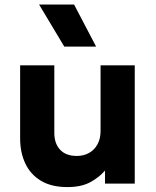

<svg xmlns="http://www.w3.org/2000/svg" viewBox="-20 -784 666 820"><path d="M268 15Q199.5 15 154.8 -12Q110 -39 88 -86Q66 -133 66 -192.5V-505H212V-216Q212 -171 236.8 -144.5Q261.5 -118 308 -118Q338 -118 361 -131.2Q384 -144.5 396.8 -168.5Q409.5 -192.5 409.5 -224V-505H555.5V0H428.5V-55.5Q402.5 -25.5 364.2 -5.2Q326 15 268 15ZM254.5 -585 147 -764.5H296.5L390.5 -585Z"/></svg>

Font: Geologica Cursive SemiBold
Style: Regular
Weight: 600
Designer: Sindre Bremnes, Frode Helland
Foundry: Monokrom Skriftforlag AS
Version: Version 1.010;gftools[0.9.28]